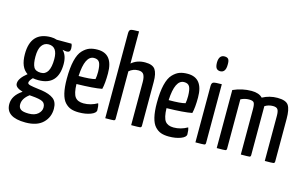

<svg xmlns="http://www.w3.org/2000/svg" viewBox="-107 -1031 2435 1524"><g transform="rotate(15 1110.0 -269.0)"><path d="M383 -464Q383 -432 355 -432Q341 -432 319 -437Q357 -401 357 -329Q357 -154 195 -154Q169 -154 150 -158Q124 -132 124 -114Q124 -103 146 -97.5Q168 -92 218 -86Q234 -84 242 -83Q307 -73 340.5 -47.5Q374 -22 374 34Q374 104 325.5 150.5Q277 197 183 197Q22 197 22 88Q22 18 99 -33Q68 -42 52 -55Q36 -68 37 -87Q38 -128 101 -178Q39 -218 39 -327Q39 -510 205 -510Q231 -510 254 -502H375Q383 -488 383 -464ZM199 -216Q275 -216 275 -348Q275 -450 202 -450Q167 -450 146 -420.5Q125 -391 125 -329Q125 -271 140 -243.5Q155 -216 199 -216ZM292 45Q292 12 268.5 -1Q245 -14 178 -19Q175 -19 169.5 -19.5Q164 -20 161 -21Q106 19 106 69Q106 95 124 108.5Q142 122 190 122Q239 122 265.5 98.5Q292 75 292 45Z M589 -69Q648 -69 702 -100Q710 -80 710 -45Q710 -22 669 -6Q628 10 571 10Q533 10 506 0.5Q479 -9 456.5 -33.5Q434 -58 422.5 -105.5Q411 -153 411 -224Q411 -314 425.5 -373.5Q440 -433 467.5 -461.5Q495 -490 523 -500Q551 -510 589 -510Q716 -510 716 -349Q716 -267 704 -219Q638 -206 496 -203Q498 -126 519.5 -97.5Q541 -69 589 -69ZM579 -439Q504 -439 496 -269Q595 -269 632 -280Q637 -303 637 -340Q636 -395 623.5 -417Q611 -439 579 -439Z M787 -698Q787 -724 800.5 -729.5Q814 -735 868 -735V-471Q913 -510 980 -510Q1041 -510 1062.5 -478.5Q1084 -447 1084 -378V-17Q1084 -4 1072.5 -2Q1061 0 1000 0V-355Q1000 -393 988.5 -414Q977 -435 943 -435Q900 -435 868 -407V-17Q868 -4 857.5 -2Q847 0 787 0Z M1329 -69Q1388 -69 1442 -100Q1450 -80 1450 -45Q1450 -22 1409 -6Q1368 10 1311 10Q1273 10 1246 0.5Q1219 -9 1196.5 -33.5Q1174 -58 1162.5 -105.5Q1151 -153 1151 -224Q1151 -314 1165.5 -373.5Q1180 -433 1207.5 -461.5Q1235 -490 1263 -500Q1291 -510 1329 -510Q1456 -510 1456 -349Q1456 -267 1444 -219Q1378 -206 1236 -203Q1238 -126 1259.5 -97.5Q1281 -69 1329 -69ZM1319 -439Q1244 -439 1236 -269Q1335 -269 1372 -280Q1377 -303 1377 -340Q1376 -395 1363.5 -417Q1351 -439 1319 -439Z M1529 -659Q1531 -719 1576 -719Q1599 -719 1608 -706Q1617 -693 1616 -661Q1616 -596 1570 -596Q1549 -597 1539 -611Q1529 -625 1529 -659ZM1611 -17Q1611 -4 1600.5 -2Q1590 0 1528 0V-463Q1528 -489 1542.5 -494.5Q1557 -500 1611 -500Z M2067 -510Q2137 -510 2158 -477.5Q2179 -445 2179 -369V-17Q2179 -4 2168 -2Q2157 0 2098 0V-370Q2098 -408 2088 -423Q2078 -438 2049 -438Q2012 -438 1982 -419V-17Q1982 -4 1972.5 -2Q1963 0 1902 0H1901V-372Q1901 -412 1892.5 -425.5Q1884 -439 1852 -439Q1817 -439 1784 -422V-17Q1784 -4 1773.5 -2Q1763 0 1703 0V-477Q1776 -510 1854 -510Q1915 -510 1944 -479Q2001 -510 2067 -510Z"/></g></svg>

Font: Yanone Kaffeesatz
Style: Regular
Weight: 400
Designer: Yanone (Cyrillic: Daniel Pouzeot)
Foundry: Yanone
Version: Version 1.003;PS 001.003;hotconv 1.0.88;makeotf.lib2.5.64775